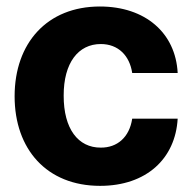

<svg xmlns="http://www.w3.org/2000/svg" viewBox="-20 -573 602 603"><path d="M294.4 10.7C439.6 10.7 530.9 -74.6 538 -200.3H395.2C386.4 -141.7 348 -109 296.5 -109.4C225.5 -109 179.7 -168.3 180 -272.7C179.7 -375.7 225.9 -434.7 296.5 -434.7C351.6 -434.7 387.1 -398.1 395.2 -343.8H538C531.6 -469.8 436.1 -552.6 293.7 -552.6C128.2 -552.6 25.9 -437.9 25.9 -270.6C25.9 -104.8 126.4 10.7 294.4 10.7Z"/></svg>

Font: RED Number
Style: Bold
Weight: 700
Designer: RED UED
Foundry: rsms
Version: Version 1.003;FEAKit 1.0